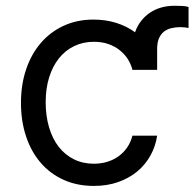

<svg xmlns="http://www.w3.org/2000/svg" viewBox="-20 -619 659 651"><path d="M429 -382.1Q424.4 -400.9 413.7 -418Q403.1 -435 386.5 -448.3Q370 -461.6 348 -469.5Q326 -477.3 298.3 -477.3Q261.7 -477.3 231.5 -462.7Q201.3 -448.2 179.9 -421.3Q158.4 -394.5 146.7 -356.9Q134.9 -319.2 134.9 -272.7Q134.9 -225.5 146.5 -186.8Q158 -148.1 179.3 -120.9Q200.6 -93.8 230.8 -78.8Q261 -63.9 298.3 -63.9Q322.8 -63.9 344.1 -70.5Q365.4 -77.1 382.3 -89.3Q399.1 -101.6 411.2 -119.1Q423.3 -136.7 429 -159.1H512.8Q507.5 -122.9 490.2 -91.8Q473 -60.7 445.5 -37.8Q418 -14.9 380.9 -1.8Q343.8 11.4 298.3 11.4Q240.8 11.4 195 -9.6Q149.1 -30.5 117.2 -68Q85.2 -105.5 68.2 -157.1Q51.1 -208.8 51.1 -269.9Q51.1 -332.4 68.7 -384.2Q86.3 -436.1 118.6 -473.5Q150.9 -511 196.2 -531.8Q241.5 -552.6 296.9 -552.6Q338.4 -552.6 374.1 -541.4Q409.8 -530.2 437.9 -509.6Q445.3 -531.2 458.5 -547.9Q471.6 -564.6 488.8 -576.2Q506 -587.7 527 -593.6Q547.9 -599.4 571 -599.4Q583.8 -599.4 596.8 -598.9Q609.7 -598.4 619.3 -595.2V-524.1Q614 -525.2 606.9 -526.1Q599.8 -527 592.3 -527Q575.3 -527 560.7 -523.4Q546.2 -519.9 535.5 -511.4Q524.9 -502.8 518.8 -488.6Q512.8 -474.4 512.8 -453.1V-382.1Z"/></svg>

Font: Fast_Sans-Dotted
Style: Regular
Weight: 400
Version: Version 3.018